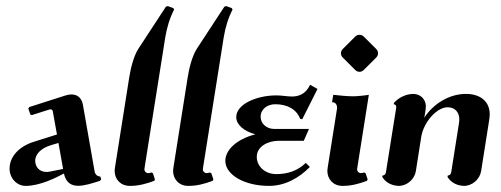

<svg xmlns="http://www.w3.org/2000/svg" viewBox="-20 -607 1649 632"><path d="M167.5 -164.3 90.8 -140.1C45.4 -126 11.5 -93.3 11.5 -52C11.5 -20.5 35.2 4.9 64.5 4.9C112.1 4.9 166.3 -22.9 190.4 -35.9C197 -5.4 214.8 4.6 237.5 4.6C258.5 4.6 284.7 -3.9 308.8 -11.7L313.2 -16.6L310.3 -25.9C301.3 -25.9 293.2 -32 291.3 -43.5L252.9 -262.2C249 -284.2 235.4 -296.1 215.3 -296.1C209.5 -296.1 203.6 -295.4 194.6 -292.5L76.4 -254.6L73.2 -249.8L79.6 -230.5L84.2 -228L141.1 -246.1C143.6 -246.8 145.5 -247.1 146.5 -247.1C150.1 -247.1 153.1 -244.4 153.8 -240.5ZM172.4 -136.5 187.7 -50.8 143.3 -42C139.6 -41.3 136.2 -41 132.8 -41C109.6 -41 95.9 -57.9 95.9 -77.6C95.9 -101.3 117.7 -119.6 145.5 -128.4Z M359.1 -59.6C357.9 -51.8 357.4 -48.3 357.4 -44.4C357.4 -17.3 376.5 4.9 407.5 4.9C436.3 4.9 460.4 -1.7 487.5 -11.7L490 -16.6L483.2 -36.9L478.5 -39.3C473.4 -37.6 470.7 -37.1 467.8 -37.1C460.9 -37.1 455.3 -42.7 455.3 -49.8C455.3 -50.8 455.8 -54.2 456.8 -60.5L523.9 -483.4C529.3 -516.6 538.8 -547.9 553 -575.2L550.8 -580.1L532.5 -586.9L526.1 -585L436 -447.3C419.4 -421.9 409.7 -379.9 405.3 -351.6Z M551.5 -59.6C550.3 -51.8 549.8 -48.3 549.8 -44.4C549.8 -17.3 568.8 4.9 599.9 4.9C628.7 4.9 652.8 -1.7 679.9 -11.7L682.4 -16.6L675.5 -36.9L670.9 -39.3C665.8 -37.6 663.1 -37.1 660.2 -37.1C653.3 -37.1 647.7 -42.7 647.7 -49.8C647.7 -50.8 648.2 -54.2 649.2 -60.5L716.3 -483.4C721.7 -516.6 731.2 -547.9 745.4 -575.2L743.2 -580.1L724.9 -586.9L718.5 -585L628.4 -447.3C611.8 -421.9 602.1 -379.9 597.7 -351.6Z M820.3 -164.8C757.3 -148.4 721.7 -112.5 721.7 -77.6C721.7 -31.7 784.4 4.9 865.5 4.9C919.7 4.9 965.6 -22.5 1000 -57.4L986.6 -70.8C959.7 -44.7 926.5 -33.9 889.6 -33.9C853 -33.9 825.2 -58.8 825.2 -90.8C825.2 -124.8 861.8 -143.6 897.9 -143.6H980L997.1 -182.6H882.6C857.2 -182.6 837.9 -200.2 837.9 -222.7C837.9 -247.6 859.9 -263.9 886 -263.9C925.3 -263.9 956.1 -247.6 968 -215.8L974.9 -214.6L1025.1 -314.2L1000.7 -327.9C986.3 -296.4 961.7 -289.3 941.2 -289.3C925.8 -289.3 908 -293 889.6 -293C825.2 -293 757.6 -264.4 757.6 -221.4C757.6 -196.5 783.2 -175 820.3 -164.8Z M1163.3 -370.6C1168.2 -370.6 1173.3 -372.6 1177.2 -376.5L1218.5 -417.7C1222.4 -421.6 1224.4 -426.8 1224.4 -431.6C1224.4 -436.5 1222.4 -441.7 1218.5 -445.6L1177.2 -486.8C1173.3 -490.7 1168.2 -492.4 1163.3 -492.4C1158.4 -492.4 1153.3 -490.7 1149.4 -486.8L1108.2 -445.6C1104.2 -441.7 1102.3 -436.5 1102.3 -431.6C1102.3 -426.8 1104.2 -421.6 1108.2 -417.7L1149.4 -376.5C1153.3 -372.6 1158.4 -370.6 1163.3 -370.6ZM1059.3 -59.6C1058.1 -51.8 1057.6 -48.3 1057.6 -44.4C1057.6 -17.3 1076.7 4.9 1107.7 4.9C1136.5 4.9 1160.6 -1.7 1187.7 -11.7L1190.2 -16.6L1183.3 -36.9L1178.7 -39.3C1173.6 -37.6 1170.9 -37.1 1168 -37.1C1161.1 -37.1 1155.5 -42.7 1155.5 -49.8C1155.5 -50.8 1156 -54.2 1157 -60.5L1194.1 -294.9C1182.1 -292.7 1154.1 -290 1142.6 -290C1123.5 -290 1093.3 -293 1076.9 -294.9L1073 -270.5C1083.7 -270.5 1089.6 -263.7 1089.6 -251Z M1250.2 -39.1C1249.3 -33.2 1244.9 -29.3 1239 -29.3L1238.3 -24.4C1250 -5.9 1269 3.9 1292.2 4.9C1319.6 4.9 1344.5 -16.6 1348.9 -43.9L1366.5 -156.2C1374.3 -205.1 1417.7 -253.9 1453.4 -253.9C1477.5 -253.9 1491.9 -238 1491.9 -213.4C1491.9 -209.7 1491.2 -204.1 1490 -196.3L1465.1 -39.1C1464.1 -33.2 1459.7 -29.3 1453.9 -29.3L1453.1 -24.4C1464.8 -5.9 1483.9 3.9 1507.1 4.9C1534.4 4.9 1559.3 -16.6 1563.7 -43.9L1590.1 -210.9C1591.3 -219.2 1592 -226.6 1592 -231.2C1592 -271.7 1562.3 -297.9 1513.9 -297.9C1459.2 -297.9 1406.7 -265.9 1376.5 -219.5C1380.6 -239.5 1381.8 -252.9 1381.8 -256.6C1381.8 -279.8 1364.5 -297.9 1340.1 -297.9C1316.4 -297.1 1294.2 -287.4 1276.9 -268.6L1276.1 -263.7C1281.5 -263.7 1284.4 -259.8 1284.4 -253.9Z"/></svg>

Font: RisaltypS01
Style: Medium
Weight: 500
Italic angle: -9°
Designer: gluk
Foundry: gluk
Version: Version 0.24